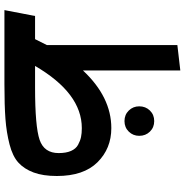

<svg xmlns="http://www.w3.org/2000/svg" viewBox="-4 -810 815 846"><g transform="rotate(90 403.0 -387.5)"><path d="M545 -471Q635 -471 695.5 -410Q756 -349 756 -231Q756 -170 740.5 -128.5Q725 -87 697 -61.5Q669 -36 616.5 -22.5Q564 -9 504.5 -4.5Q445 0 351 0H25L51 -135H153L179 -187V-762L291 -775V-346Q408 -471 545 -471ZM449 -594Q449 -622 467.5 -641Q486 -660 514 -660Q542 -660 560.5 -641Q579 -622 579 -594Q579 -567 560.5 -548Q542 -529 514 -529Q486 -529 467.5 -548Q449 -567 449 -594ZM366 -135Q538 -135 596.5 -155Q655 -175 655 -239Q655 -272 645.5 -293.5Q636 -315 618.5 -324.5Q601 -334 584.5 -337.5Q568 -341 545 -341Q391 -341 271 -135Z"/></g></svg>

Font: FiraGO SemiBold
Style: Regular
Weight: 600
Designer: bBox Type
Foundry: bBox Type GmbH
Version: Version 1.001;PS 001.001;hotconv 1.0.88;makeotf.lib2.5.64775